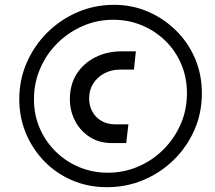

<svg xmlns="http://www.w3.org/2000/svg" viewBox="-20 -740 891 797"><path d="M424 37Q346 37 279.5 8.5Q213 -20 164 -70.5Q115 -121 87.5 -187Q60 -253 60 -328Q60 -409 91 -480Q122 -551 176.5 -605Q231 -659 302 -689.5Q373 -720 454 -720Q528 -720 593.5 -692Q659 -664 710 -614Q761 -564 789.5 -497.5Q818 -431 818 -353Q818 -271 787 -200.5Q756 -130 701.5 -76.5Q647 -23 576 7Q505 37 424 37ZM446 -146Q391 -146 351.5 -172Q312 -198 291 -239.5Q270 -281 270 -328Q270 -389 298.5 -433.5Q327 -478 376 -502.5Q425 -527 486 -527H544L536 -451H477Q443 -451 414 -436Q385 -421 367.5 -394Q350 -367 350 -331Q350 -301 363.5 -276.5Q377 -252 401.5 -238Q426 -224 455 -224H513L504 -146ZM427 -23Q494 -23 553.5 -48.5Q613 -74 658.5 -119.5Q704 -165 730 -224.5Q756 -284 756 -353Q756 -418 732.5 -473.5Q709 -529 666.5 -570.5Q624 -612 568.5 -635Q513 -658 450 -658Q383 -658 323.5 -632Q264 -606 218.5 -561Q173 -516 147 -456Q121 -396 121 -328Q121 -262 145.5 -206.5Q170 -151 212 -110Q254 -69 309.5 -46Q365 -23 427 -23Z"/></svg>

Font: MuseoModerno Thin Medium
Style: Italic
Weight: 500
Italic angle: -9°
Version: Version 1.003